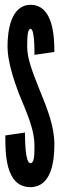

<svg xmlns="http://www.w3.org/2000/svg" viewBox="-20 -763 276 791"><path d="M204 -549C204 -610 200 -745 104 -743C24 -741 11 -635 11 -571C11 -514 34 -441 56 -382C99 -279 122 -224 122 -162C122 -115 120 -91 105 -91C83 -91 83 -194 83 -217L2 -205C2 -138 0 8 105 8C191 8 204 -97 204 -167C204 -241 177 -311 141 -398C112 -471 92 -523 92 -571C92 -614 94 -644 106 -644C122 -644 122 -563 122 -537Z"/></svg>

Font: League Gothic Condensed
Style: Regular
Weight: 400
Width: 3
Designer: Tyler Finck
Foundry: The League of Moveable Type
Version: Version 1.001;PS 001.001;hotconv 1.0.56;makeotf.lib2.0.21325